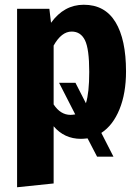

<svg xmlns="http://www.w3.org/2000/svg" viewBox="-20 -568 580 809"><path d="M407 -8 458 92H389L349 15Q331 17 321 17Q251 17 206 -36V205L52 221V-531H188L195 -472Q250 -548 333 -548Q422 -548 466.5 -475Q511 -402 511 -267Q511 -175 483.5 -107.5Q456 -40 407 -8ZM297 -86 229 -219H298L342 -133Q356 -177 356 -265Q356 -362 338 -398.5Q320 -435 282 -435Q239 -435 206 -376V-128Q235 -84 277 -84Q285 -84 297 -86Z"/></svg>

Font: Fira Sans Condensed
Style: Bold
Weight: 700
Width: 3
Designer: bBox Type GmbH & Carrois Corporate GbR & Edenspiekermann AG
Foundry: bBox Type GmbH & Carrois Corporate GbR & Edenspiekermann AG
Version: Version 4.301